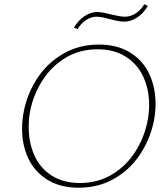

<svg xmlns="http://www.w3.org/2000/svg" viewBox="-20 -871 776 896"><path d="M83 -270Q83 -313 92 -356Q109 -438 155.5 -508Q202 -578 275.5 -620.5Q349 -663 441 -663Q528 -663 588 -625.5Q648 -588 677 -525Q706 -462 706 -386Q706 -343 697 -301Q679 -218 632 -148Q585 -78 512 -36.5Q439 5 347 5Q261 5 201.5 -32Q142 -69 112.5 -131Q83 -193 83 -270ZM667 -299Q676 -340 676 -381Q676 -452 649.5 -511Q623 -570 568.5 -605.5Q514 -641 435 -641Q352 -641 287 -602Q222 -563 180 -498.5Q138 -434 122 -359Q114 -323 114 -278Q114 -206 140 -147Q166 -88 220 -52.5Q274 -17 353 -17Q436 -17 501.5 -56Q567 -95 609 -159.5Q651 -224 667 -299ZM325 -742Q344 -775 373.5 -795Q403 -815 433 -815Q455 -815 497 -804Q502 -803 524.5 -798Q547 -793 564 -793Q590 -793 614.5 -809.5Q639 -826 653 -851L670 -844Q650 -809 620.5 -789.5Q591 -770 559 -770Q537 -770 491 -782Q453 -793 430 -793Q405 -793 381 -777Q357 -761 342 -735Z"/></svg>

Font: Ysabeau Extralight
Style: Italic
Weight: 200
Italic angle: -12°
Designer: Christian Thalmann (Catharsis Fonts)
Version: Version 0.003